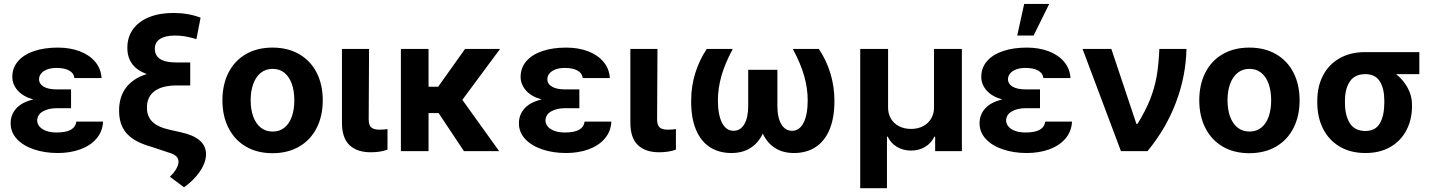

<svg xmlns="http://www.w3.org/2000/svg" viewBox="-20 -784 7439 996"><path d="M152.8 -268.1Q99.1 -283.2 71.5 -314.9Q43.9 -346.7 43.9 -384.8Q43.9 -432.6 74 -467Q104 -501.5 157.5 -519.3Q210.9 -537.1 280.3 -537.1Q343.3 -537.1 393.6 -518.1Q443.8 -499 473.9 -463.4Q503.9 -427.7 506.8 -378.9H366.2Q363.3 -404.8 338.6 -418.2Q314 -431.6 273.4 -431.6Q244.6 -431.6 224.1 -423.6Q203.6 -415.5 193.1 -402.3Q182.6 -389.2 182.6 -373Q182.6 -348.6 206.5 -334.5Q230.5 -320.3 273.4 -320.3H348.6V-222.7H273.4Q231.4 -222.7 202.4 -206.1Q173.3 -189.5 172.9 -158.2Q173.3 -141.1 185.3 -127.2Q197.3 -113.3 219.7 -105Q242.2 -96.7 273.4 -96.7Q322.3 -96.7 347.2 -110.8Q372.1 -125 376 -153.3H514.6Q512.2 -101.6 480.2 -64.7Q448.2 -27.8 395.8 -9Q343.3 9.8 280.3 9.8Q211.4 9.8 155.5 -9.3Q99.6 -28.3 67.4 -63.2Q35.2 -98.1 35.2 -144.5Q35.2 -189 64.2 -221.4Q93.3 -253.9 152.8 -268.1Z M887.7 -599.6Q837.4 -599.6 810.3 -582Q783.2 -564.5 783.2 -531.2Q783.2 -460 893.6 -460H966.8V-340.8H897.5Q821.8 -340.8 782 -311.5Q742.2 -282.2 742.2 -225.6Q742.2 -180.7 770 -152.8Q797.9 -125 858.4 -111.3L915 -98.6Q984.4 -83.5 1016.6 -54.9Q1048.8 -26.4 1048.8 16.6Q1048.3 59.6 1016.6 106Q984.9 152.3 934.6 187.5L861.3 132.8Q884.3 110.8 895.3 90.3Q906.2 69.8 906.2 54.7Q906.2 37.6 893.3 25.9Q880.4 14.2 853.5 6.8L768.6 -21.5Q708 -38.1 670.7 -63Q633.3 -87.9 615.5 -123.8Q597.7 -159.7 597.7 -210Q597.7 -281.7 633.8 -329.3Q669.9 -377 741.2 -399.9Q640.6 -436.5 640.6 -536.1Q640.6 -591.3 669.9 -632.1Q699.2 -672.9 753.2 -694.8Q807.1 -716.8 879.9 -716.8Q956.1 -716.8 1020.5 -692.4L999 -581.1Q964.8 -591.3 939.2 -595.5Q913.6 -599.6 887.7 -599.6Z M1133.8 -263.7Q1133.8 -345.2 1165.3 -407.2Q1196.8 -469.2 1255.6 -503.2Q1314.5 -537.1 1393.6 -537.1Q1472.7 -537.1 1531.7 -503.2Q1590.8 -469.2 1622.6 -407.2Q1654.3 -345.2 1654.3 -263.7Q1654.3 -182.1 1622.6 -119.9Q1590.8 -57.6 1531.7 -23.4Q1472.7 10.7 1393.6 10.7Q1314.5 10.7 1255.9 -23.4Q1197.3 -57.6 1165.5 -119.9Q1133.8 -182.1 1133.8 -263.7ZM1506.8 -263.7Q1506.8 -311 1494.1 -347.9Q1481.4 -384.8 1456.1 -405.8Q1430.7 -426.8 1394.5 -426.8Q1357.9 -426.8 1332.3 -405.8Q1306.6 -384.8 1293.5 -347.9Q1280.3 -311 1280.3 -263.7Q1280.3 -216.8 1293.5 -179.9Q1306.6 -143.1 1332.3 -122.3Q1357.9 -101.6 1394.5 -101.6Q1430.7 -101.6 1456.1 -122.3Q1481.4 -143.1 1494.1 -179.7Q1506.8 -216.3 1506.8 -263.7Z M1894.5 -530.3 1892.6 -165Q1892.6 -134.3 1906.2 -122.8Q1919.9 -111.3 1948.2 -111.3Q1960 -111.3 1970.9 -112.3Q1981.9 -113.3 1990.2 -114.3V-7.8Q1953.6 5.9 1903.3 5.9Q1832 5.9 1793 -31.2Q1753.9 -68.4 1753.9 -147.5V-530.3Z M2203.1 -334H2252.9L2392.6 -530.3H2574.2L2378.4 -266.1L2569.3 0H2386.7L2255.4 -197.3H2203.1V0H2059.6V-530.3H2203.1Z M2789.6 -268.1Q2735.8 -283.2 2708.3 -314.9Q2680.7 -346.7 2680.7 -384.8Q2680.7 -432.6 2710.7 -467Q2740.7 -501.5 2794.2 -519.3Q2847.7 -537.1 2917 -537.1Q2980 -537.1 3030.3 -518.1Q3080.6 -499 3110.6 -463.4Q3140.6 -427.7 3143.6 -378.9H3002.9Q3000 -404.8 2975.3 -418.2Q2950.7 -431.6 2910.2 -431.6Q2881.3 -431.6 2860.8 -423.6Q2840.3 -415.5 2829.8 -402.3Q2819.3 -389.2 2819.3 -373Q2819.3 -348.6 2843.3 -334.5Q2867.2 -320.3 2910.2 -320.3H2985.4V-222.7H2910.2Q2868.2 -222.7 2839.1 -206.1Q2810.1 -189.5 2809.6 -158.2Q2810.1 -141.1 2822 -127.2Q2834 -113.3 2856.4 -105Q2878.9 -96.7 2910.2 -96.7Q2959 -96.7 2983.9 -110.8Q3008.8 -125 3012.7 -153.3H3151.4Q3148.9 -101.6 3116.9 -64.7Q3085 -27.8 3032.5 -9Q2980 9.8 2917 9.8Q2848.1 9.8 2792.2 -9.3Q2736.3 -28.3 2704.1 -63.2Q2671.9 -98.1 2671.9 -144.5Q2671.9 -189 2700.9 -221.4Q2730 -253.9 2789.6 -268.1Z M3390.6 -530.3 3388.7 -165Q3388.7 -134.3 3402.3 -122.8Q3416 -111.3 3444.3 -111.3Q3456.1 -111.3 3467 -112.3Q3478 -113.3 3486.3 -114.3V-7.8Q3449.7 5.9 3399.4 5.9Q3328.1 5.9 3289.1 -31.2Q3250 -68.4 3250 -147.5V-530.3Z M3704.1 -263.7Q3704.1 -189.5 3725.3 -147.5Q3746.6 -105.5 3785.2 -105.5Q3820.3 -105.5 3840.8 -139.2Q3861.3 -172.9 3861.3 -235.4V-421.9H4012.7V-235.4Q4012.7 -172.9 4033.2 -139.2Q4053.7 -105.5 4088.9 -105.5Q4127.4 -105.5 4148.7 -147.5Q4169.9 -189.5 4169.9 -263.7Q4169.9 -325.2 4151.9 -389.4Q4133.8 -453.6 4092.8 -530.3H4227.5Q4267.1 -471.7 4287.8 -403.1Q4308.6 -334.5 4308.6 -260.7Q4308.6 -172.4 4283.2 -111.8Q4257.8 -51.3 4210.7 -20.8Q4163.6 9.8 4098.6 9.8Q4041.5 9.8 4000.7 -16.1Q3960 -42 3937 -90.8Q3914.1 -42.5 3873 -16.4Q3832 9.8 3774.4 9.8Q3709.5 9.8 3662.1 -21Q3614.7 -51.8 3589.6 -113Q3564.5 -174.3 3565.4 -263.7Q3565.4 -335.9 3586.4 -403.8Q3607.4 -471.7 3646.5 -530.3H3781.2Q3740.2 -453.6 3722.2 -389.4Q3704.1 -325.2 3704.1 -263.7Z M4442.4 -530.3H4586.9V-225.6Q4586.9 -193.4 4601.8 -168.2Q4616.7 -143.1 4643.8 -129.2Q4670.9 -115.2 4706.1 -115.2Q4741.2 -115.2 4768.3 -129.4Q4795.4 -143.6 4810.3 -168.7Q4825.2 -193.8 4825.2 -225.6V-530.3H4969.7V0H4831.1V-75.2H4827.1Q4811 -41 4778.8 -22Q4746.6 -2.9 4706.1 -2.9Q4665.5 -2.9 4633.3 -22Q4601.1 -41 4585 -75.2H4581.1V192.4H4442.4Z M5179.2 -268.1Q5125.5 -283.2 5097.9 -314.9Q5070.3 -346.7 5070.3 -384.8Q5070.3 -432.6 5100.3 -467Q5130.4 -501.5 5183.8 -519.3Q5237.3 -537.1 5306.6 -537.1Q5369.6 -537.1 5419.9 -518.1Q5470.2 -499 5500.2 -463.4Q5530.3 -427.7 5533.2 -378.9H5392.6Q5389.6 -404.8 5365 -418.2Q5340.3 -431.6 5299.8 -431.6Q5271 -431.6 5250.5 -423.6Q5230 -415.5 5219.5 -402.3Q5209 -389.2 5209 -373Q5209 -348.6 5232.9 -334.5Q5256.8 -320.3 5299.8 -320.3H5375V-222.7H5299.8Q5257.8 -222.7 5228.8 -206.1Q5199.7 -189.5 5199.2 -158.2Q5199.7 -141.1 5211.7 -127.2Q5223.6 -113.3 5246.1 -105Q5268.6 -96.7 5299.8 -96.7Q5348.6 -96.7 5373.5 -110.8Q5398.4 -125 5402.3 -153.3H5541Q5538.6 -101.6 5506.6 -64.7Q5474.6 -27.8 5422.1 -9Q5369.6 9.8 5306.6 9.8Q5237.8 9.8 5181.9 -9.3Q5126 -28.3 5093.8 -63.2Q5061.5 -98.1 5061.5 -144.5Q5061.5 -189 5090.6 -221.4Q5119.6 -253.9 5179.2 -268.1ZM5293 -763.7H5422.9L5341.8 -599.6H5256.8Z M5595.7 -530.3H5745.1L5875 -141.6H5880.9Q5923.3 -210.4 5946.5 -269.3Q5969.7 -328.1 5980.2 -388.2Q5990.7 -448.2 5994.1 -530.3H6134.8Q6131.8 -389.2 6080.3 -252.7Q6028.8 -116.2 5932.6 0H5794.9Z M6201.2 -263.7Q6201.2 -345.2 6232.7 -407.2Q6264.2 -469.2 6323 -503.2Q6381.8 -537.1 6460.9 -537.1Q6540 -537.1 6599.1 -503.2Q6658.2 -469.2 6689.9 -407.2Q6721.7 -345.2 6721.7 -263.7Q6721.7 -182.1 6689.9 -119.9Q6658.2 -57.6 6599.1 -23.4Q6540 10.7 6460.9 10.7Q6381.8 10.7 6323.2 -23.4Q6264.6 -57.6 6232.9 -119.9Q6201.2 -182.1 6201.2 -263.7ZM6574.2 -263.7Q6574.2 -311 6561.5 -347.9Q6548.8 -384.8 6523.4 -405.8Q6498 -426.8 6461.9 -426.8Q6425.3 -426.8 6399.7 -405.8Q6374 -384.8 6360.8 -347.9Q6347.7 -311 6347.7 -263.7Q6347.7 -216.8 6360.8 -179.9Q6374 -143.1 6399.7 -122.3Q6425.3 -101.6 6461.9 -101.6Q6498 -101.6 6523.4 -122.3Q6548.8 -143.1 6561.5 -179.7Q6574.2 -216.3 6574.2 -263.7Z M7062.5 -513.7H7342.8V-399.4H7222.2Q7259.3 -370.1 7282 -328.9Q7304.7 -287.6 7304.7 -242.2V-232.4Q7304.7 -164.1 7276.1 -108.9Q7247.6 -53.7 7193.1 -22Q7138.7 9.8 7063.5 9.8Q6985.4 9.8 6929 -23.9Q6872.6 -57.6 6843 -116.9Q6813.5 -176.3 6813.5 -251V-262.7Q6813.5 -335 6842.8 -391.8Q6872.1 -448.7 6928.2 -481.2Q6984.4 -513.7 7062.5 -513.7ZM7063.5 -104.5Q7115.2 -104.5 7138.2 -144.5Q7161.1 -184.6 7161.1 -251V-262.7Q7161.1 -324.2 7137.9 -361.8Q7114.7 -399.4 7062.5 -399.4Q7007.8 -399.4 6982.4 -361.3Q6957 -323.2 6957 -262.7V-251Q6957 -184.6 6982.4 -144.5Q7007.8 -104.5 7063.5 -104.5Z"/></svg>

Font: Pretendard GOV
Style: Bold
Weight: 700
Designer: Base glyphs from Inter by Rasmus Andersson; Hangeul glyphs from Noto Sans CJK(Source Han Sans) by Jang Soo-young and Kan
Foundry: Kil Hyung-jin
Version: Version 1.309